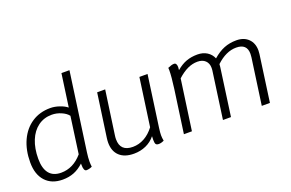

<svg xmlns="http://www.w3.org/2000/svg" viewBox="-99 -1155 2317 1529"><g transform="rotate(-20 1060.0 -390.5)"><path d="M468 -128Q462 -85 462 -52Q462 -30 465 -8Q440 4 417 4Q393 4 393 -50V-61Q353 -24 310 -7Q267 10 214 10Q121 10 68.5 -47.5Q16 -105 16 -207Q16 -312 53 -392Q90 -472 157 -516Q224 -560 313 -560Q350 -560 390 -546.5Q430 -533 454 -513L493 -791H561ZM401 -136 444 -447Q425 -472 386 -489Q347 -506 306 -506Q240 -506 190 -469.5Q140 -433 113 -366.5Q86 -300 86 -212Q86 -130 120 -88Q154 -46 221 -46Q324 -46 401 -136Z M1074 -113Q1069 -76 1069 -54Q1069 -32 1074 -7Q1050 5 1029 5Q1011 5 1004.5 -4.5Q998 -14 998 -41Q998 -60 999 -72Q967 -32 920 -11Q873 10 818 10Q739 10 696 -30Q653 -70 653 -143Q653 -161 656 -182L708 -550H776L724 -182Q721 -163 721 -147Q721 -44 828 -44Q879 -44 925.5 -69.5Q972 -95 1009 -144L1066 -550H1135Z M2029 -424Q2029 -415 2027 -395L1972 0H1903L1958 -392Q1960 -412 1960 -421Q1960 -506 1869 -506Q1783 -506 1700 -428Q1700 -420 1698 -404L1642 0H1574L1630 -402Q1631 -408 1631 -421Q1631 -460 1607 -483Q1583 -506 1541 -506Q1498 -506 1456.5 -486.5Q1415 -467 1371 -427L1311 0H1243L1294 -363Q1308 -466 1308 -518Q1308 -535 1307 -539Q1340 -554 1360 -554Q1383 -554 1383 -517Q1383 -512 1381 -496V-493Q1423 -529 1465.5 -544.5Q1508 -560 1560 -560Q1607 -560 1641 -538.5Q1675 -517 1690 -480Q1738 -522 1785.5 -541Q1833 -560 1890 -560Q1954 -560 1991.5 -523Q2029 -486 2029 -424Z"/></g></svg>

Font: Krub
Style: Italic
Weight: 400
Italic angle: -8°
Designer: Ekaluck Peanpanawate
Foundry: Cadson Demak Co.,Ltd.
Version: Version 1.000; ttfautohint (v1.6)